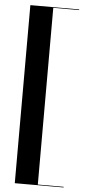

<svg xmlns="http://www.w3.org/2000/svg" viewBox="-62 -815 463 999"><g transform="rotate(5 170.0 -315.0)"><path d="M310 150V146.5H175V-776.5H310V-780H55V150Z"/></g></svg>

Font: Bodoni* 48pt Medium
Style: Regular
Weight: 500
Version: Version 2.3